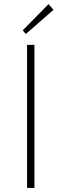

<svg xmlns="http://www.w3.org/2000/svg" viewBox="-20 -917 297 937"><path d="M217 -897 91 -769 106 -751 241 -869ZM148 -698H112V0H148Z"/></svg>

Font: Spoqa Han Sans Neo Thin
Style: Regular
Weight: 100
Designer: [Spoqa Han Sans Neo] Dong-huui Kim  Younghwa Kang  Yujin Lee  [Noto Sans] Ryoko NISHIZUKA  (kana & ideographs); Paul D. 
Foundry: Spoqa (http://www.spoqa-han-sans.com)
Version: Version 1.100;hotconv 1.0.109;makeotfexe 2.5.65596